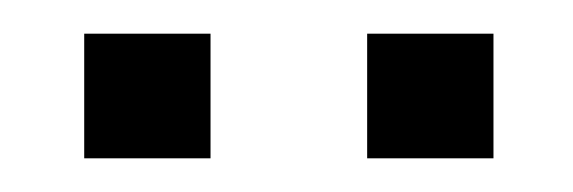

<svg xmlns="http://www.w3.org/2000/svg" viewBox="-20 -715 340 114"><path d="M105 -695V-621H30V-695ZM273 -695V-621H198V-695Z"/></svg>

Font: Muli Light
Style: Regular
Weight: 300
Designer: Vernon Adams
Foundry: Vernon Adams
Version: Version 2.100